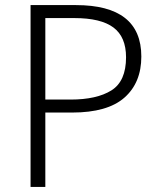

<svg xmlns="http://www.w3.org/2000/svg" viewBox="-20 -734 629 754"><path d="M278 -714Q535 -714 535 -512Q535 -409 468.5 -350.5Q402 -292 263 -292H158V0H100V-714ZM272 -663H158V-343H257Q360 -343 417.5 -379Q475 -415 475 -509Q475 -589 425.5 -626Q376 -663 272 -663Z"/></svg>

Font: Noto Sans Tamil Light
Style: Regular
Weight: 300
Designer: Jelle Bosma - Monotype Design Team
Foundry: Monotype Imaging Inc.
Version: Version 2.004; ttfautohint (v1.8.4.7-5d5b)